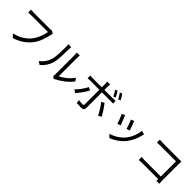

<svg xmlns="http://www.w3.org/2000/svg" viewBox="388 -2484 4224 4224"><g transform="rotate(45 2500.0 -372.0)"><path d="M861 -665Q851 -644 846 -615Q830 -533 793 -430Q756 -327 697 -246Q630 -158 535 -90Q440 -22 303 22L235 -53Q379 -90 471.5 -151.5Q564 -213 625 -294Q678 -365 711.5 -455Q745 -545 756 -620Q669 -620 245 -620Q185 -620 145 -617V-705Q196 -699 245 -699Q331 -699 747 -699Q770 -699 800 -704Z M1524 -21Q1530 -47 1530 -77Q1530 -146 1530 -676Q1530 -733 1525 -750H1617Q1613 -733 1613 -676Q1613 -582 1613 -99Q1684 -131 1764.5 -195Q1845 -259 1905 -345L1952 -277Q1885 -188 1792.5 -116Q1700 -44 1611 0Q1587 14 1577 23ZM1066 -26Q1194 -121 1240 -272Q1261 -346 1265.5 -468.5Q1270 -591 1270 -674Q1270 -719 1263 -747H1355Q1350 -720 1350 -675Q1350 -592 1344.5 -462Q1339 -332 1319 -250Q1271 -85 1141 24Z M2752 -790Q2795 -728 2832 -656L2778 -632Q2744 -702 2699 -768ZM2870 -819Q2916 -753 2952 -686L2898 -662Q2862 -734 2817 -796ZM2322 -367Q2288 -299 2231.5 -220.5Q2175 -142 2130 -93L2061 -139Q2177 -256 2252 -401ZM2740 -400Q2836 -276 2913 -139L2839 -98Q2766 -242 2672 -364ZM2092 -602Q2129 -597 2177 -597H2455V-700Q2455 -733 2448 -771H2542Q2536 -732 2536 -699V-597H2800Q2836 -597 2882 -602V-519Q2837 -521 2801 -521H2536V-514Q2536 -391 2536 -37Q2536 42 2450 43Q2387 43 2308 36L2301 -44Q2377 -32 2416 -32Q2457 -32 2455 -70Q2455 -153 2455 -514V-521H2177Q2132 -521 2092 -518Z M3483 -576Q3526 -471 3562 -360L3488 -334Q3456 -443 3410 -551ZM3845 -520Q3835 -489 3830 -470Q3793 -302 3688 -163Q3618 -75 3532.5 -16Q3447 43 3362 75L3296 8Q3385 -18 3471.5 -72.5Q3558 -127 3621 -205Q3732 -345 3759 -547ZM3251 -526Q3297 -420 3342 -300L3266 -272Q3225 -397 3177 -497Z M4159 -134Q4207 -128 4270 -128H4761V-600H4282Q4227 -600 4172 -597V-686Q4233 -680 4281 -680H4774Q4810 -680 4848 -682Q4845 -640 4845 -604V-88Q4845 -34 4849 9H4759L4761 -47H4272Q4211 -47 4159 -43Z"/></g></svg>

Font: Gothic Nguyen
Style: Regular
Weight: 400
Designer: MORI Takayuki
Version: Version 1.220;July 21, 2023;FontCreator 14.0.0.2814 64-bit